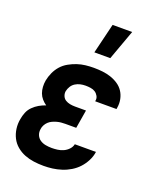

<svg xmlns="http://www.w3.org/2000/svg" viewBox="-141 -845 783 941"><g transform="rotate(20 250.0 -374.5)"><path d="M200 8Q173 8 148 4.5Q123 1 100 -8Q77 -17 58 -33Q39 -49 28 -70.5Q17 -92 13.5 -117.5Q10 -143 15 -169Q18 -187 25 -204.5Q32 -222 46 -236Q60 -250 76.5 -259.5Q93 -269 111 -275Q98 -284 87.5 -296Q77 -308 71.5 -323Q66 -338 65 -355Q64 -372 67 -389Q71 -410 80.5 -431Q90 -452 105 -469Q120 -486 140.5 -497.5Q161 -509 182 -516Q203 -523 224.5 -525.5Q246 -528 268 -528Q291 -528 313.5 -525.5Q336 -523 357 -516Q378 -509 396 -497Q414 -485 425.5 -467.5Q437 -450 441.5 -428Q446 -406 442 -383L441 -376H330V-378Q333 -392 326.5 -403.5Q320 -415 310 -421.5Q300 -428 286.5 -430Q273 -432 260 -432Q246 -432 232.5 -429Q219 -426 207 -418.5Q195 -411 187.5 -399Q180 -387 177 -373Q175 -360 180 -348Q185 -336 195.5 -329.5Q206 -323 219 -320.5Q232 -318 246 -318H303L287 -222H230Q219 -222 208.5 -221Q198 -220 187 -217Q176 -214 165 -209Q154 -204 145.5 -196Q137 -188 131.5 -177.5Q126 -167 125 -157Q122 -140 128 -125.5Q134 -111 146.5 -102.5Q159 -94 175 -91Q191 -88 208 -88Q222 -88 237.5 -90Q253 -92 267.5 -98.5Q282 -105 293.5 -117Q305 -129 308 -144H419L418 -143Q415 -120 403.5 -97.5Q392 -75 375.5 -57Q359 -39 337.5 -26Q316 -13 292.5 -5.5Q269 2 246 5Q223 8 200 8ZM244 -600 282 -757H384L327 -600Z"/></g></svg>

Font: Iosevka Oblique
Style: Bold
Weight: 700
Italic angle: -9°
Monospace: yes
Designer: Belleve Invis
Foundry: Belleve Invis
Version: Version 32.5.0; ttfautohint (v1.8.4)